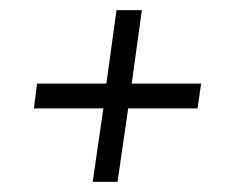

<svg xmlns="http://www.w3.org/2000/svg" viewBox="-20 -474 463 379"><path d="M163 -115 184 -260H47L53 -309H190L210 -454H260L240 -309H377L370 -260H233L212 -115Z"/></svg>

Font: Alumni Sans Thin Light
Style: Italic
Weight: 300
Italic angle: -8°
Version: Version 1.016